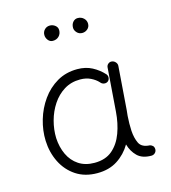

<svg xmlns="http://www.w3.org/2000/svg" viewBox="-115 -860 869 973"><g transform="rotate(-15 319.5 -373.5)"><path d="M275.9 -34.7Q333.5 -34.7 369.4 -65.4Q405.3 -96.2 423.8 -146.7Q442.4 -197.3 446.8 -257.3L463.9 -484.9Q464.8 -496.1 473.4 -502.9Q481.9 -509.8 492.7 -508.3Q503.9 -506.8 511.7 -497.8Q519.5 -488.8 518.6 -478L501.5 -250Q500.5 -235.4 498.5 -221.2Q497.1 -201.7 496.8 -181.4Q496.6 -161.1 497.6 -143.1Q500 -105 513.2 -77.4Q526.4 -49.8 569.3 -47.9Q577.1 -45.9 583.5 -40Q589.8 -34.2 590.3 -22Q590.3 -10.7 582.3 -2.9Q574.2 4.9 563 4.9Q515.1 4.9 489.5 -20.3Q463.9 -45.4 453.1 -83.5Q425.8 -37.1 381.8 -8.8Q337.9 19.5 275.9 19.5Q211.4 19.5 164.8 -11.2Q118.2 -42 92.5 -93.5Q66.9 -145 64.5 -206.5Q62.5 -261.2 78.6 -315.9Q94.7 -370.6 127 -416Q159.2 -461.4 206.1 -488.8Q252.9 -516.1 312.5 -516.1Q356.4 -516.1 390.1 -498.3Q423.8 -480.5 449.2 -452.6Q456.5 -443.8 455.3 -432.6Q454.1 -421.4 445.8 -415Q437 -408.7 425.5 -410.6Q414.1 -412.6 407.2 -421.9Q392.1 -438.5 368.2 -450.2Q344.2 -461.9 313 -461.9Q265.6 -461.9 229 -439.2Q192.4 -416.5 167.5 -378.9Q142.6 -341.3 130.4 -296.1Q118.2 -251 119.6 -206.1Q122.1 -158.2 140.4 -119.1Q158.7 -80.1 192.9 -57.4Q227.1 -34.7 275.9 -34.7ZM425.8 -724.6Q425.8 -707.5 413.6 -697Q401.4 -686.5 385.7 -686.5Q368.7 -686.5 357.7 -698.5Q346.7 -710.4 346.7 -724.1Q346.7 -742.2 356.9 -753.9Q367.2 -765.6 381.8 -765.6Q400.4 -765.6 413.1 -753.7Q425.8 -741.7 425.8 -724.6ZM275.9 -731Q275.9 -711.4 263.4 -699Q251 -686.5 231.4 -686.5Q216.3 -686.5 206.5 -699Q196.8 -711.4 196.8 -726.1Q196.8 -742.7 208 -754.2Q219.2 -765.6 235.8 -765.6Q251 -765.6 263.4 -755.9Q275.9 -746.1 275.9 -731Z"/></g></svg>

Font: Mikhak-DS2-FD Light
Style: Regular
Weight: 300
Designer: Amin Abedi
Version: Version 3.2